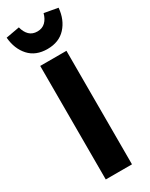

<svg xmlns="http://www.w3.org/2000/svg" viewBox="-262 -971 792 1015"><g transform="rotate(-30 134.5 -463.0)"><path d="M215 0H55V-693H215ZM-24 -911 59 -926Q67 -894 85.5 -876Q104 -858 134 -858Q164 -858 183 -876.5Q202 -895 210 -926L293 -911Q287 -841 246 -796Q205 -751 134 -751Q63 -751 22.5 -795.5Q-18 -840 -24 -911Z"/></g></svg>

Font: Fira Sans Condensed
Style: Bold
Weight: 700
Width: 3
Designer: bBox Type GmbH & Carrois Corporate GbR & Edenspiekermann AG
Foundry: bBox Type GmbH & Carrois Corporate GbR & Edenspiekermann AG
Version: Version 4.301